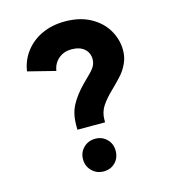

<svg xmlns="http://www.w3.org/2000/svg" viewBox="-112 -848 835 938"><g transform="rotate(-15 305.5 -378.5)"><path d="M311 -437 332 -458Q360 -484 373 -502.5Q386 -521 386 -544Q386 -576 363 -596.5Q340 -617 298 -617Q260 -617 233 -594.5Q206 -572 200 -534L61 -569Q69 -624 102 -667Q135 -710 186.5 -733.5Q238 -757 302 -757Q377 -757 431 -727.5Q485 -698 513 -650Q541 -602 541 -548Q541 -513 527.5 -483.5Q514 -454 495.5 -432.5Q477 -411 444 -379Q405 -342 385 -311.5Q365 -281 365 -243V-230H225V-253Q225 -312 248 -354Q271 -396 311 -437ZM297 -165Q332 -165 355.5 -141.5Q379 -118 379 -83Q379 -47 356 -23.5Q333 0 297 0Q262 0 238 -24Q214 -48 214 -83Q214 -118 238 -141.5Q262 -165 297 -165Z"/></g></svg>

Font: Eudoxus Sans ExtraBold
Style: Regular
Weight: 800
Designer: Stijn de Vries
Foundry: tokotype
Version: Version 2.005